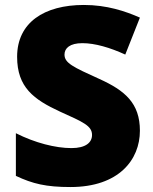

<svg xmlns="http://www.w3.org/2000/svg" viewBox="-20 -744 617 774"><path d="M544 -217C544 -328 484 -379 380 -426C274 -474 240 -490 240 -524C240 -550 262 -570 312 -570C363 -570 424 -552 485 -524L544 -673C485 -699 411 -724 318 -724C158 -724 49 -653 49 -515C49 -392 116 -343 222 -294C315 -252 351 -237 351 -200C351 -169 325 -147 268 -147C204 -147 121 -168 44 -207V-35C112 -3 166 10 264 10C459 10 544 -100 544 -217Z"/></svg>

Font: Noto Sans Tamil Black
Style: Regular
Weight: 900
Designer: Jelle Bosma - Monotype Design Team
Foundry: Monotype Imaging Inc.
Version: Version 2.004